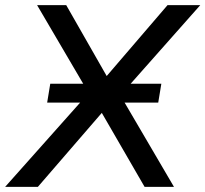

<svg xmlns="http://www.w3.org/2000/svg" viewBox="-56 -725 797 745"><path d="M-36 0 288 -364 88 -705H201L358 -430L594 -705H721L411 -355L619 0H505L339 -287L91 0ZM127 -327 139 -400H570L558 -327Z"/></svg>

Font: Nunito Sans SemiBold
Style: Italic
Weight: 600
Italic angle: -9°
Designer: Vernon Adams
Foundry: Vernon Adams
Version: Version 3.006; ttfautohint (v1.8.3)